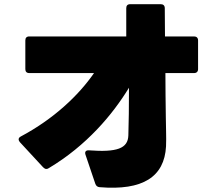

<svg xmlns="http://www.w3.org/2000/svg" viewBox="-20 -841 1040 917"><path d="M213 -38C394 -146 518 -294 596 -422C596 -335 595 -251 593 -194C591 -132 539 -113 405 -123C390 -124 384 -116 388 -103L435 36C439 47 445 52 456 53C662 70 765 4 773 -142C775 -184 772 -242 772 -280C771 -355 770 -423 770 -492H907C919 -492 926 -499 926 -511V-648C926 -660 919 -667 907 -667H768C768 -709 767 -753 767 -802C767 -814 760 -821 748 -821H602C589 -821 583 -814 583 -802C583 -757 583 -711 583 -667H120C107 -667 101 -660 101 -648V-511C101 -499 107 -492 120 -492H429C356 -386 237 -273 79 -189C72 -185 69 -181 69 -175C69 -171 71 -167 75 -162L186 -42C191 -37 196 -34 201 -34C205 -34 209 -35 213 -38Z"/></svg>

Font: LINE Seed JP App_OTF ExtraBold
Style: Regular
Weight: 800
Designer: LINE & Fontrix & Fontworks
Version: Version 1.013